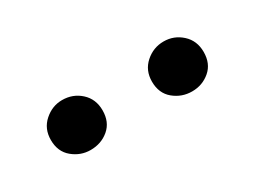

<svg xmlns="http://www.w3.org/2000/svg" viewBox="-26 -909 489 370"><g transform="rotate(-30 219.0 -724.5)"><path d="M106 -669Q84 -669 66.5 -683.5Q49 -698 49 -724Q49 -749 66.5 -764.5Q84 -780 106 -780Q130 -780 147 -764.5Q164 -749 164 -724Q164 -698 147 -683.5Q130 -669 106 -669ZM332 -669Q309 -669 291.5 -683.5Q274 -698 274 -724Q274 -749 291.5 -764.5Q309 -780 332 -780Q355 -780 372 -764.5Q389 -749 389 -724Q389 -698 372 -683.5Q355 -669 332 -669Z"/></g></svg>

Font: Noto Serif KR ExtraLight Medium
Style: Regular
Weight: 500
Version: Version 2.002-H1;hotconv 1.1.0;makeotfexe 2.6.0